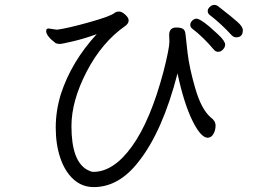

<svg xmlns="http://www.w3.org/2000/svg" viewBox="-20 -755 1040 782"><path d="M780 -679Q800 -679 868 -615Q897 -588 897 -573.5Q897 -559 882 -548Q877 -544 867.5 -544Q858 -544 850 -554Q806 -606 762 -639Q755 -645 755 -654Q755 -663 763 -671Q771 -679 780 -679ZM669 -612Q669 -643 698 -643Q716 -643 725 -637.5Q734 -632 735.5 -616Q737 -600 744 -539.5Q751 -479 775.5 -394.5Q800 -310 838 -277Q858 -263 858 -243.5Q858 -224 849 -209Q840 -194 826 -194Q798 -194 763.5 -264Q729 -334 703 -456Q642 -219 544 -96Q464 7 362 7Q314 7 279 -25Q244 -57 225.5 -112Q207 -167 207 -235.5Q207 -304 228 -372Q271 -504 374 -616Q325 -598 278.5 -587Q232 -576 223.5 -576Q215 -576 207 -579Q168 -608 168 -629Q168 -639 178 -639L212 -634Q257 -640 344 -664.5Q431 -689 446 -702Q454 -708 465 -708Q476 -708 490 -695.5Q504 -683 504 -671.5Q504 -660 491 -650Q395 -583 333 -463.5Q271 -344 271 -241Q271 -98 336 -63Q351 -55 360 -55Q443 -55 518 -159.5Q593 -264 646 -464Q670 -558 670 -586ZM969 -632Q969 -603 942 -603Q932 -603 924 -611Q880 -659 833 -695Q826 -701 826 -710Q826 -719 834.5 -727Q843 -735 852.5 -735Q862 -735 869 -729Q927 -684 948 -665Q969 -646 969 -632Z"/></svg>

Font: LXGW Bright GB
Style: Regular
Weight: 400
Designer: Christian Thalmann (Catharsis Fonts)
Foundry: LXGW / Christian Thalmann (Catharsis Fonts) / Fontworks Inc.
Version: Version 5.510